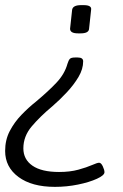

<svg xmlns="http://www.w3.org/2000/svg" viewBox="-36 -545 481 748"><path d="M267 -321Q288 -321 288 -306Q288 -276 270 -245.5Q252 -215 224.5 -185.5Q197 -156 168 -131Q120 -91 87.5 -52.5Q55 -14 55 33Q55 76 90.5 100.5Q126 125 194 125Q237 125 269.5 116Q302 107 322.5 98Q343 89 350 89Q358 89 364.5 103Q371 117 371 126Q371 138 341.5 151.5Q312 165 268 174Q224 183 178 183Q88 183 36 144.5Q-16 106 -16 43Q-16 0 2 -34.5Q20 -69 47.5 -97.5Q75 -126 104 -149Q153 -190 184.5 -223.5Q216 -257 227 -297Q231 -310 236 -315.5Q241 -321 256 -321ZM290 -525Q322 -525 319 -507L311 -433Q310 -415 278 -415H268Q237 -415 237 -433L245 -507Q248 -525 280 -525Z"/></svg>

Font: Asap Semi Expanded Semi Expanded Light
Style: Italic
Weight: 300
Width: 6
Italic angle: -6°
Designer: Pablo Cosgaya
Foundry: Omnibus-Type
Version: Version 3.001; ttfautohint (v1.8.4.7-5d5b)